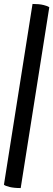

<svg xmlns="http://www.w3.org/2000/svg" viewBox="-23 -754 270 974"><path d="M82 200Q48 200 25.5 194.5Q3 189 -3 183L142 -734Q176 -734 198 -728.5Q220 -723 227 -717Z"/></svg>

Font: Petrona
Style: Bold Italic
Weight: 700
Italic angle: -9°
Designer: Ringo R. Seeber
Foundry: Ringo R. Seeber
Version: Version 2.001; ttfautohint (v1.8.3)